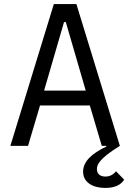

<svg xmlns="http://www.w3.org/2000/svg" viewBox="-20 -718 640 945"><path d="M31 0H118L177 -199H422L481 0H503L504 3C428 39 389 79 389 127C389 180 437 207 498 207C549 207 578 189 591 166L551 125C537 142 520 151 499 151C478 151 457 142 457 114C457 94 466 64 570 0L356 -698H245ZM402 -272H197L295 -609H304Z"/></svg>

Font: IBM Mono
Style: Regular
Weight: 400
Monospace: yes
Designer: Mike Abbink, Paul van der Laan, Pieter van Rosmalen
Foundry: Bold Monday
Version: Version 2.3